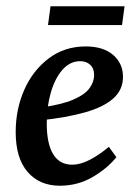

<svg xmlns="http://www.w3.org/2000/svg" viewBox="-20 -579 431 612"><path d="M253 -431Q309 -431 340.5 -404Q372 -377 372 -334Q372 -293 341.5 -265.5Q311 -238 251.5 -221Q192 -204 105 -195L107 -236Q175 -245 212.5 -261Q250 -277 265 -297.5Q280 -318 280 -340Q280 -361 267.5 -372.5Q255 -384 236 -384Q203 -384 179 -356.5Q155 -329 142 -284Q129 -239 129 -186Q129 -121 149.5 -87.5Q170 -54 210 -54Q236 -54 266 -69.5Q296 -85 327 -111L351 -78Q321 -41 274 -14Q227 13 171 13Q106 13 68 -31Q30 -75 30 -158Q30 -231 57.5 -293Q85 -355 135.5 -393Q186 -431 253 -431ZM141 -559H377L369 -499H133Z"/></svg>

Font: Rasa Medium
Style: Italic
Weight: 500
Italic angle: -7.10001°
Designer: Anna Giedrys (Yrsa+Rasa design), David Brezina (Yrsa art-direction, Rasa art-direction, design)
Foundry: Rosetta Type Foundry
Version: Version 2.004